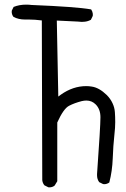

<svg xmlns="http://www.w3.org/2000/svg" viewBox="-20 -808 540 825"><path d="M86.4 -724.1H103.5Q129.4 -724.1 159.7 -720.2L161.6 -33.7Q163.1 -21 170.9 -11.7L187.5 -3.4Q189.5 -2.9 191.4 -2.9Q205.6 -2.9 214.8 -10.7L226.1 -29.3V-281.7Q252.9 -341.3 276.9 -353.5Q299.3 -365.2 331.1 -373.5Q341.8 -376 351.1 -376Q374.5 -376 391.1 -359.4Q411.6 -338.9 411.6 -304.2Q411.6 -265.1 397 -60.1Q397 -57.1 397 -54.7Q397 -38.1 406.2 -25.4L422.9 -17.1Q424.8 -16.6 429 -16.6Q433.1 -16.6 438.7 -18.3Q444.3 -20 449.7 -23.9Q462.4 -72.8 464.4 -127Q466.3 -181.2 471.7 -230.5Q475.1 -259.8 475.1 -283.2Q475.1 -306.6 473.6 -326.4Q472.2 -346.2 463.4 -364.7Q454.6 -383.8 438.5 -399.9Q405.8 -431.6 374 -436Q362.3 -438 350.6 -438Q293.5 -438 241.7 -401.4L230.5 -393.1L224.1 -719.7L314.5 -715.3Q323.7 -713.9 331.1 -713.9Q338.4 -713.9 344.7 -714.8Q358.4 -716.3 370.6 -723.1L378.4 -739.3Q378.9 -741.2 378.9 -743.9Q378.9 -746.6 378.4 -751Q377 -759.8 371.6 -767.6Q308.1 -778.8 116.7 -786.6Q116.7 -786.6 116.2 -786.6Q104 -788.1 92.3 -788.1Q63 -788.1 38.6 -778.3L30.8 -762.7Q30.3 -760.7 30.3 -756.6Q30.3 -752.4 32 -746.6Q33.7 -740.7 38.1 -735.4Q59.6 -724.1 86.4 -724.1Z"/></svg>

Font: Bakudai
Style: ExtraLight
Weight: 200
Version: Version 1.48